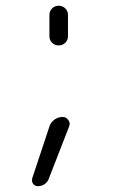

<svg xmlns="http://www.w3.org/2000/svg" viewBox="-20 -558 394 666"><path d="M151.4 -432.6V-505.9Q151.4 -519.5 160.6 -528.8Q169.9 -538.1 183.6 -538.1Q197.3 -538.1 206.5 -528.8Q215.8 -519.5 215.8 -505.9V-432.6Q215.8 -418.9 206.5 -409.7Q197.3 -400.4 183.6 -400.4Q169.9 -400.4 160.6 -409.7Q151.4 -418.9 151.4 -432.6ZM151.4 -119.1Q156.2 -133.8 168.9 -143.1Q181.6 -152.3 197.3 -152.3Q210 -152.3 216.8 -141.6Q221.7 -135.7 221.7 -128.9Q221.7 -124 219.7 -119.1L149.4 61.5Q145.5 73.2 134.8 80.6Q124 87.9 111.3 87.9Q100.6 87.9 94.7 79.1Q90.8 74.2 90.8 67.4Q90.8 64.5 91.8 60.5Z"/></svg>

Font: irohamaru Light
Style: Regular
Weight: 200
Designer: [Source Han Sans]
Ryoko NISHIZUKA  (kana & ideographs); Paul D. Hunt (Latin, Greek & Cyrillic); Wenlong ZHANG  (bopomofo
Version: Version 1.01